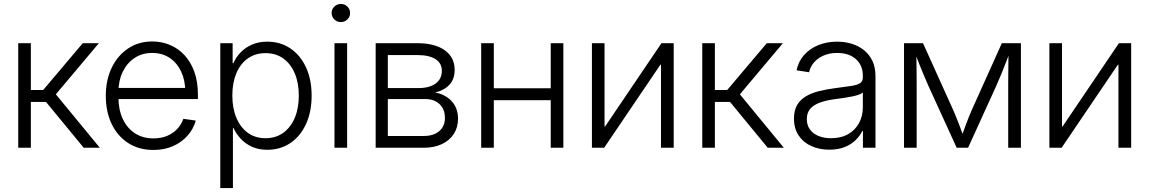

<svg xmlns="http://www.w3.org/2000/svg" viewBox="-20 -748 5819 972"><path d="M72.3 0V-529.3H136.2V-292.5H198.7L398.9 -529.3H480.5L262.7 -270.5L485.4 0H403.8L212.9 -231.9H136.2V0Z M757.3 11.2Q682.6 11.2 628.4 -24.2Q574.2 -59.6 544.9 -121.3Q515.6 -183.1 515.6 -262.7Q515.6 -342.8 545.4 -404.8Q575.2 -466.8 628.2 -502.4Q681.2 -538.1 750.5 -538.1Q799.3 -538.1 841.6 -520Q883.8 -502 915.3 -467.3Q946.8 -432.6 964.4 -383.1Q981.9 -333.5 981.9 -270V-246.6H553.2V-302.7H946.3L918 -283.2Q918 -340.8 897.2 -385.3Q876.5 -429.7 838.9 -454.8Q801.3 -480 750.5 -480Q699.2 -480 660.9 -454.3Q622.6 -428.7 601.1 -384Q579.6 -339.4 579.6 -282.7V-254.9Q579.6 -193.4 601.3 -146.5Q623 -99.6 662.8 -73.5Q702.6 -47.4 757.3 -47.4Q795.9 -47.4 826.4 -60.3Q856.9 -73.2 877.7 -95.7Q898.4 -118.2 908.2 -146.5L971.2 -137.7Q959.5 -95.2 929.7 -61.5Q899.9 -27.8 856 -8.3Q812 11.2 757.3 11.2Z M1095.2 204.1V-529.3H1157.7V-428.2H1161.6Q1174.3 -458 1198 -482.7Q1221.7 -507.3 1255.6 -522.2Q1289.6 -537.1 1333 -537.1Q1399.4 -537.1 1450 -502.9Q1500.5 -468.8 1529.1 -407.2Q1557.6 -345.7 1557.6 -263.7Q1557.6 -182.1 1529.3 -120.4Q1501 -58.6 1450.4 -24.2Q1399.9 10.3 1333 10.3Q1290 10.3 1256.6 -4.6Q1223.1 -19.5 1199.5 -44.7Q1175.8 -69.8 1162.1 -99.6H1159.2V204.1ZM1324.7 -48.3Q1375.5 -48.3 1413.3 -75.2Q1451.2 -102.1 1471.9 -150.6Q1492.7 -199.2 1492.7 -264.2Q1492.7 -329.1 1471.9 -377.4Q1451.2 -425.8 1413.6 -452.4Q1376 -479 1324.7 -479Q1272.5 -479 1234.6 -452.1Q1196.8 -425.3 1176.5 -377Q1156.2 -328.6 1156.2 -264.2Q1156.2 -200.2 1176.8 -151.4Q1197.3 -102.5 1234.9 -75.4Q1272.5 -48.3 1324.7 -48.3Z M1673.3 0V-529.3H1737.3V0ZM1705.6 -636.2Q1686.5 -636.2 1672.6 -649.7Q1658.7 -663.1 1658.7 -682.1Q1658.7 -701.2 1672.6 -714.6Q1686.5 -728 1705.6 -728Q1725.1 -728 1738.8 -714.6Q1752.4 -701.2 1752.4 -682.1Q1752.4 -663.1 1738.8 -649.7Q1725.1 -636.2 1705.6 -636.2Z M1881.8 0V-529.3H2093.8Q2181.2 -529.3 2231.4 -493.7Q2281.7 -458 2281.7 -393.6Q2281.7 -347.2 2254.9 -318.6Q2228 -290 2182.6 -279.8Q2213.9 -274.4 2240.2 -257.8Q2266.6 -241.2 2282.7 -213.6Q2298.8 -186 2298.8 -147Q2298.8 -103.5 2277.6 -70.3Q2256.3 -37.1 2217.3 -18.6Q2178.2 0 2125 0ZM1943.4 -59.6H2125Q2174.8 -59.6 2203.6 -84.2Q2232.4 -108.9 2232.4 -150.9Q2232.4 -195.3 2205.3 -220.9Q2178.2 -246.6 2132.3 -246.6H1943.4ZM1943.4 -302.2H2099.1Q2153.8 -302.2 2185.3 -325.2Q2216.8 -348.1 2216.8 -389.6Q2216.8 -428.2 2184.6 -448.7Q2152.3 -469.2 2093.8 -469.2H1943.4Z M2784.2 -301.3V-240.7H2463.9V-301.3ZM2480 -529.3V0H2416V-529.3ZM2832 -529.3V0H2768.1V-529.3Z M3390.6 0H3326.2V-420.4H3323.2L3038.6 0H2976.6V-529.3H3040.5V-107.9H3043.5L3328.6 -529.3H3390.6Z M3535.2 0V-529.3H3599.1V-292.5H3661.6L3861.8 -529.3H3943.4L3725.6 -270.5L3948.2 0H3866.7L3675.8 -231.9H3599.1V0Z M4178.2 9.8Q4128.9 9.8 4088.4 -8.1Q4047.9 -25.9 4023.7 -61.3Q3999.5 -96.7 3999.5 -147.9Q3999.5 -188.5 4014.9 -215.3Q4030.3 -242.2 4058.1 -259.3Q4085.9 -276.4 4124.3 -286.1Q4162.6 -295.9 4208.5 -301.8Q4255.4 -308.1 4286.4 -312.5Q4317.4 -316.9 4332.8 -326.2Q4348.1 -335.4 4348.1 -356V-365.7Q4348.1 -399.9 4332.5 -425.5Q4316.9 -451.2 4287.8 -465.6Q4258.8 -480 4218.8 -480Q4179.7 -480 4149.4 -466.8Q4119.1 -453.6 4100.3 -431.4Q4081.5 -409.2 4076.2 -382.3L4012.7 -392.1Q4022 -437.5 4051 -470Q4080.1 -502.4 4123.5 -519.8Q4167 -537.1 4217.8 -537.1Q4256.3 -537.1 4291.3 -526.6Q4326.2 -516.1 4353.3 -494.6Q4380.4 -473.1 4396.2 -440.4Q4412.1 -407.7 4412.1 -363.3V0H4348.6V-85H4345.7Q4334 -61 4312 -39.1Q4290 -17.1 4256.8 -3.7Q4223.6 9.8 4178.2 9.8ZM4187 -48.3Q4237.8 -48.3 4273.7 -68.8Q4309.6 -89.4 4328.9 -125Q4348.1 -160.6 4348.1 -205.1V-279.8Q4341.3 -273.4 4326.7 -268.3Q4312 -263.2 4292.2 -259.3Q4272.5 -255.4 4250.2 -252Q4228 -248.5 4207 -246.1Q4162.6 -240.2 4130.6 -228.5Q4098.6 -216.8 4081.5 -196.8Q4064.5 -176.8 4064.5 -145Q4064.5 -114.3 4080.3 -92.5Q4096.2 -70.8 4123.8 -59.6Q4151.4 -48.3 4187 -48.3Z M4556.6 0V-529.3H4652.8L4806.2 -189.5Q4814.5 -170.4 4821.8 -152.3Q4829.1 -134.3 4835.4 -117.7Q4841.8 -101.1 4847.7 -84.7Q4853.5 -68.4 4859.9 -51.3H4845.7Q4852.1 -67.9 4857.9 -84Q4863.8 -100.1 4869.9 -117.2Q4876 -134.3 4883.3 -152.1Q4890.6 -169.9 4898.9 -189.5L5051.8 -529.3H5148.4V0H5084V-310.5Q5084 -336.9 5084.2 -359.9Q5084.5 -382.8 5084.7 -404.5Q5085 -426.3 5085.2 -448.2Q5085.4 -470.2 5085.4 -493.2H5095.7Q5084 -461.9 5073 -433.1Q5062 -404.3 5049.8 -374.8Q5037.6 -345.2 5022.5 -311L4880.9 0H4823.2L4681.2 -311Q4666 -345.2 4653.6 -374.8Q4641.1 -404.3 4630.1 -433.1Q4619.1 -461.9 4607.4 -493.2H4618.7Q4619.1 -471.7 4619.4 -450Q4619.6 -428.2 4619.9 -406.2Q4620.1 -384.3 4620.4 -360.6Q4620.6 -336.9 4620.6 -310.5V0Z M5706.5 0H5642.1V-420.4H5639.2L5354.5 0H5292.5V-529.3H5356.4V-107.9H5359.4L5644.5 -529.3H5706.5Z"/></svg>

Font: Inter 24pt Light
Style: Regular
Weight: 300
Designer: Rasmus Andersson
Foundry: rsms
Version: Version 4.001;git-66647c0bb